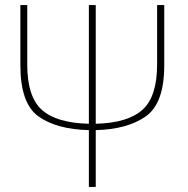

<svg xmlns="http://www.w3.org/2000/svg" viewBox="-20 -734 739 754"><path d="M625 -714H597V-481Q597 -354 539 -302.5Q481 -251 356 -248V-714H329V-248Q202 -251 144.5 -302.5Q87 -354 87 -480V-714H60V-478Q60 -327 131.5 -276.5Q203 -226 329 -223V0H356V-223Q480 -226 552.5 -277Q625 -328 625 -477Z"/></svg>

Font: Noto Sans Display Thin
Style: Regular
Weight: 250
Designer: Monotype Design Team
Foundry: Monotype Imaging Inc.
Version: Version 1.900